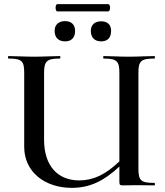

<svg xmlns="http://www.w3.org/2000/svg" viewBox="-20 -896 799 928"><path d="M257 -841H503C515 -841 515 -876 503 -876H257C246 -876 246 -841 257 -841ZM295 -696C325 -696 343 -714 343 -747C343 -776 325 -794 295 -794C263 -794 244 -776 244 -747C244 -714 263 -696 295 -696ZM469 -793C438 -793 419 -776 419 -747C419 -714 438 -696 469 -696C500 -696 517 -714 517 -747C517 -776 500 -793 469 -793ZM726 -12C661 -12 649 -23 649 -81V-544C649 -601 661 -613 726 -613C730 -613 730 -625 726 -625C692 -625 649 -622 602 -622C556 -622 515 -625 481 -625C478 -625 478 -613 481 -613C547 -613 557 -599 557 -542V-116C490 -52 431 -24 363 -24C262 -24 193 -91 193 -221V-542C193 -599 204 -613 269 -613C273 -613 273 -625 269 -625C236 -625 194 -622 145 -622C98 -622 56 -625 21 -625C18 -625 18 -613 21 -613C86 -613 97 -601 97 -544V-186C97 -64 198 12 327 12C415 12 483 -22 557 -91V-19C557 -2 559 0 576 0C600 0 613 -1 641 -1C672 -1 698 0 726 0C730 0 730 -12 726 -12Z"/></svg>

Font: Cormorant SC Semi
Style: Regular
Weight: 600
Designer: Christian Thalmann (Catharsis Fonts)
Version: Version 1.000;PS 001.000;hotconv 1.0.70;makeotf.lib2.5.58329